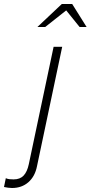

<svg xmlns="http://www.w3.org/2000/svg" viewBox="-147 -726 453 960"><path d="M-87 214Q-97 214 -107 212.5Q-117 211 -127 209L-118 165Q-109 169 -99 170Q-89 171 -79 171Q-47 171 -29 152Q-11 133 -3 95L121 -492H164L38 105Q28 156 -5 185Q-38 214 -87 214ZM40 -591 162 -706H214L286 -591H251L184 -674L79 -591Z"/></svg>

Font: Red Hat Display
Style: Italic
Weight: 300
Italic angle: -12°
Designer: Pentagram, MCKL
Foundry: Pentagram, MCKL
Version: Version 1.023